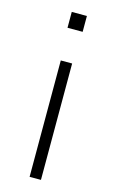

<svg xmlns="http://www.w3.org/2000/svg" viewBox="-110 -740 467 784"><g transform="rotate(15 123.5 -347.5)"><path d="M92 -628V-695H156V-628ZM100 0V-492H148V0Z"/></g></svg>

Font: Nunito Sans 7pt SemiCondensed ExtraLight
Style: Regular
Weight: 250
Width: 4
Designer: Vernon Adams
Foundry: Vernon Adams
Version: Version 3.101;gftools[0.9.27]